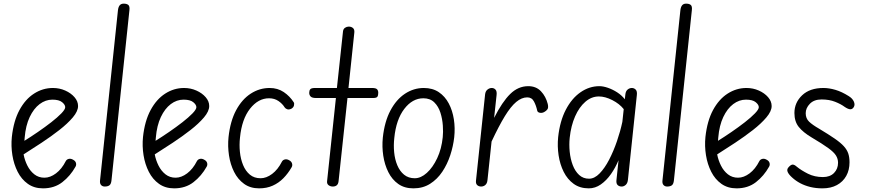

<svg xmlns="http://www.w3.org/2000/svg" viewBox="-20 -1024 4769 1054"><path d="M216 10Q167.5 10 132.8 -14.8Q98 -39.5 77 -80.8Q56 -122 48 -172Q40 -222 45 -272Q54.5 -360 86.8 -419.8Q119 -479.5 167 -510.2Q215 -541 270.5 -541Q306.5 -541 338 -527Q369.5 -513 389 -490.5Q408.5 -468 408.5 -442Q408.5 -413.5 379.8 -379.5Q351 -345.5 305.5 -310Q260 -274.5 208 -240.2Q156 -206 109.5 -176.5Q115.5 -144.5 130.2 -115Q145 -85.5 168.5 -67Q192 -48.5 224 -48.5Q255.5 -48.5 287.2 -72.2Q319 -96 341 -139.5Q346 -149 357.5 -151.8Q369 -154.5 381.5 -147Q394 -140.5 397 -129.5Q400 -118.5 394.5 -109Q366 -58 322.2 -24Q278.5 10 216 10ZM114 -251Q149.5 -273 188.5 -299.8Q227.5 -326.5 261.5 -353Q295.5 -379.5 316.8 -401.5Q338 -423.5 338 -435.5Q338 -449 321 -463Q304 -477 267.5 -477Q230 -477 197.5 -452.5Q165 -428 143 -381.5Q121 -335 115.5 -269Z M555 0Q542.5 0 535 -8.2Q527.5 -16.5 529 -32L627.5 -967.5Q629.5 -985.5 637 -994.8Q644.5 -1004 659 -1004Q676 -1004 684.5 -996.8Q693 -989.5 690.5 -968L592 -34Q590 -14 581 -7Q572 0 555 0Z M936 10Q887.5 10 852.8 -14.8Q818 -39.5 797 -80.8Q776 -122 768 -172Q760 -222 765 -272Q774.5 -360 806.8 -419.8Q839 -479.5 887 -510.2Q935 -541 990.5 -541Q1026.5 -541 1058 -527Q1089.5 -513 1109 -490.5Q1128.5 -468 1128.5 -442Q1128.5 -413.5 1099.8 -379.5Q1071 -345.5 1025.5 -310Q980 -274.5 928 -240.2Q876 -206 829.5 -176.5Q835.5 -144.5 850.2 -115Q865 -85.5 888.5 -67Q912 -48.5 944 -48.5Q975.5 -48.5 1007.2 -72.2Q1039 -96 1061 -139.5Q1066 -149 1077.5 -151.8Q1089 -154.5 1101.5 -147Q1114 -140.5 1117 -129.5Q1120 -118.5 1114.5 -109Q1086 -58 1042.2 -24Q998.5 10 936 10ZM834 -251Q869.5 -273 908.5 -299.8Q947.5 -326.5 981.5 -353Q1015.5 -379.5 1036.8 -401.5Q1058 -423.5 1058 -435.5Q1058 -449 1041 -463Q1024 -477 987.5 -477Q950 -477 917.5 -452.5Q885 -428 863 -381.5Q841 -335 835.5 -269Z M1402.5 10Q1354 10 1319.8 -14.8Q1285.5 -39.5 1265 -80.5Q1244.5 -121.5 1237 -171.2Q1229.5 -221 1234.5 -271Q1244 -359 1276.2 -419Q1308.5 -479 1356.5 -510Q1404.5 -541 1460 -541Q1504.5 -541 1537.8 -518.5Q1571 -496 1592.5 -462.5Q1596.5 -456 1593.8 -445Q1591 -434 1580 -427.5Q1567 -421 1557.5 -424Q1548 -427 1543 -434Q1530.5 -454.5 1508.5 -469.5Q1486.5 -484.5 1457 -484.5Q1397.5 -484.5 1352.5 -427.2Q1307.5 -370 1297.5 -269Q1293 -229.5 1297 -190Q1301 -150.5 1314.5 -117.8Q1328 -85 1351.8 -65.2Q1375.5 -45.5 1410.5 -45.5Q1442 -45.5 1473.8 -69.2Q1505.5 -93 1527.5 -136.5Q1532.5 -146 1544 -148.8Q1555.5 -151.5 1568 -144Q1580 -137.5 1583.2 -126.5Q1586.5 -115.5 1581 -106Q1561.5 -72 1535.8 -45.8Q1510 -19.5 1477 -4.8Q1444 10 1402.5 10Z M1807 0Q1794 0 1784 -7.2Q1774 -14.5 1775.5 -29L1824 -486H1714.5Q1693.5 -486 1685.5 -494Q1677.5 -502 1677.5 -514.5Q1677.5 -527 1683.2 -534Q1689 -541 1709 -541H1829.5L1863 -852Q1864.5 -865 1874 -871.5Q1883.5 -878 1894.5 -878Q1908.5 -878 1917.8 -870Q1927 -862 1925 -844.5L1893 -541H2022.5Q2043 -541 2049.8 -534Q2056.5 -527 2056.5 -514.5Q2056.5 -500.5 2051.8 -493.2Q2047 -486 2028 -486H1887.5L1838.5 -28.5Q1836.5 -13 1828.2 -6.5Q1820 0 1807 0Z M2249.5 10Q2200.5 10 2166.2 -14.2Q2132 -38.5 2111.8 -79Q2091.5 -119.5 2084 -169Q2076.5 -218.5 2081.5 -268.5Q2091 -356.5 2123.2 -417.2Q2155.5 -478 2203.2 -509.5Q2251 -541 2306.5 -541Q2355 -541 2389 -518Q2423 -495 2443.5 -456.2Q2464 -417.5 2471.5 -369.2Q2479 -321 2473.5 -270.5Q2468 -221.5 2451.8 -172Q2435.5 -122.5 2408 -81.2Q2380.5 -40 2341 -15Q2301.5 10 2249.5 10ZM2144.5 -266.5Q2140 -227 2143.8 -188Q2147.5 -149 2161 -116.8Q2174.5 -84.5 2198.2 -65Q2222 -45.5 2257 -45.5Q2290.5 -45.5 2323.2 -75Q2356 -104.5 2380 -155.5Q2404 -206.5 2410.5 -271Q2413.5 -298.5 2411 -334.8Q2408.5 -371 2397.8 -405.2Q2387 -439.5 2364.2 -462Q2341.5 -484.5 2304 -484.5Q2244 -484.5 2199.2 -426Q2154.5 -367.5 2144.5 -266.5Z M2621.5 0Q2608 0 2599.5 -8Q2591 -16 2593 -33L2643 -506Q2645 -523.5 2656 -532.2Q2667 -541 2679.5 -541Q2692 -541 2700.2 -532Q2708.5 -523 2706 -502L2692.5 -377Q2737 -465 2780.8 -508Q2824.5 -551 2880 -551Q2923 -551 2949.8 -522.8Q2976.5 -494.5 2987 -453Q2991.5 -433 2985.2 -424Q2979 -415 2967.5 -409Q2955.5 -402.5 2943.2 -405Q2931 -407.5 2929 -417Q2923.5 -443.5 2911.5 -466.5Q2899.5 -489.5 2874.5 -489.5Q2844 -489.5 2814 -464.5Q2784 -439.5 2751.2 -386Q2718.5 -332.5 2678.5 -247L2656 -35Q2655 -23 2650 -15.2Q2645 -7.5 2637.5 -3.8Q2630 0 2621.5 0Z M3212 10Q3163.5 10 3129.2 -14.8Q3095 -39.5 3074.5 -80.5Q3054 -121.5 3046.5 -171.2Q3039 -221 3044 -271Q3053.5 -359 3086 -421.5Q3118.5 -484 3166.8 -517.5Q3215 -551 3270.5 -551Q3291 -551 3317.2 -542Q3343.5 -533 3368.5 -516.8Q3393.5 -500.5 3410 -479L3413 -506Q3415 -524 3425.5 -532.5Q3436 -541 3448.5 -541Q3461 -541 3469.8 -532Q3478.5 -523 3476 -502L3427 -36.5Q3425 -18 3414.8 -9Q3404.5 0 3393 0Q3379 0 3370.5 -8.2Q3362 -16.5 3364 -35L3375.5 -144.5Q3358.5 -103.5 3333.8 -68.2Q3309 -33 3278.2 -11.5Q3247.5 10 3212 10ZM3107.5 -268Q3103.5 -230 3107.5 -190.5Q3111.5 -151 3124.2 -117.5Q3137 -84 3159.2 -63.5Q3181.5 -43 3213.5 -43Q3243.5 -43 3271.5 -71.8Q3299.5 -100.5 3323.8 -147.2Q3348 -194 3366.8 -248.8Q3385.5 -303.5 3396.5 -355L3404 -425Q3380.5 -454.5 3341.2 -474.5Q3302 -494.5 3267.5 -494.5Q3227 -494.5 3193.2 -465.2Q3159.5 -436 3137 -385Q3114.5 -334 3107.5 -268Z M3642.5 0Q3630 0 3622.5 -8.2Q3615 -16.5 3616.5 -32L3715 -967.5Q3717 -985.5 3724.5 -994.8Q3732 -1004 3746.5 -1004Q3763.5 -1004 3772 -996.8Q3780.5 -989.5 3778 -968L3679.5 -34Q3677.5 -14 3668.5 -7Q3659.5 0 3642.5 0Z M4023.5 10Q3975 10 3940.2 -14.8Q3905.5 -39.5 3884.5 -80.8Q3863.5 -122 3855.5 -172Q3847.5 -222 3852.5 -272Q3862 -360 3894.2 -419.8Q3926.5 -479.5 3974.5 -510.2Q4022.5 -541 4078 -541Q4114 -541 4145.5 -527Q4177 -513 4196.5 -490.5Q4216 -468 4216 -442Q4216 -413.5 4187.2 -379.5Q4158.5 -345.5 4113 -310Q4067.5 -274.5 4015.5 -240.2Q3963.5 -206 3917 -176.5Q3923 -144.5 3937.8 -115Q3952.5 -85.5 3976 -67Q3999.5 -48.5 4031.5 -48.5Q4063 -48.5 4094.8 -72.2Q4126.5 -96 4148.5 -139.5Q4153.5 -149 4165 -151.8Q4176.5 -154.5 4189 -147Q4201.5 -140.5 4204.5 -129.5Q4207.5 -118.5 4202 -109Q4173.5 -58 4129.8 -24Q4086 10 4023.5 10ZM3921.5 -251Q3957 -273 3996 -299.8Q4035 -326.5 4069 -353Q4103 -379.5 4124.2 -401.5Q4145.5 -423.5 4145.5 -435.5Q4145.5 -449 4128.5 -463Q4111.5 -477 4075 -477Q4037.5 -477 4005 -452.5Q3972.5 -428 3950.5 -381.5Q3928.5 -335 3923 -269Z M4495 10Q4459 10 4428.5 2.5Q4398 -5 4373 -18.2Q4348 -31.5 4328.5 -49.5Q4310.5 -65.5 4304.2 -79.5Q4298 -93.5 4308 -105Q4321 -120 4330.8 -120.5Q4340.5 -121 4354.5 -108.5Q4379 -88.5 4415.5 -70.2Q4452 -52 4497.5 -52Q4536.5 -52 4558.5 -74.5Q4580.5 -97 4580.5 -130.5Q4580.5 -152 4569.2 -170.2Q4558 -188.5 4526.8 -211.2Q4495.5 -234 4435.5 -269.5Q4388.5 -297.5 4364.8 -327.2Q4341 -357 4341 -403.5Q4341 -460.5 4383.2 -500.8Q4425.5 -541 4500 -541Q4531 -541 4566 -530.8Q4601 -520.5 4639 -496.5Q4659.5 -484 4667.2 -466.5Q4675 -449 4666.5 -435.5Q4658.5 -423 4646.2 -424.2Q4634 -425.5 4616.5 -437.5Q4596.5 -452.5 4564.5 -465.2Q4532.5 -478 4490 -478Q4449 -478 4426 -454.5Q4403 -431 4403 -402.5Q4403 -374 4421.5 -356.2Q4440 -338.5 4476.5 -317.5Q4529 -286 4562 -263.2Q4595 -240.5 4612.5 -221Q4630 -201.5 4636.8 -180.8Q4643.5 -160 4643.5 -133Q4643.5 -90.5 4625.5 -58.2Q4607.5 -26 4574.2 -8Q4541 10 4495 10Z"/></svg>

Font: Edu SA Hand
Style: Regular
Weight: 400
Designer: Tina and Corey Anderson, Eben Sorkin, Mirko Velimirovic
Foundry: Google for Education
Version: Version 2.000